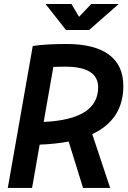

<svg xmlns="http://www.w3.org/2000/svg" viewBox="-20 -918 626 938"><path d="M18.1 0 140.1 -693.4Q204.6 -703.1 305.2 -703.1Q441.9 -703.1 512.2 -651.1Q582.5 -599.1 582.5 -497.6Q582.5 -334 430.7 -262.7L518.1 0H385.7L315.4 -226.6Q252 -214.4 173.8 -211.4L136.7 0ZM193.4 -322.3Q459.5 -334.5 459.5 -491.2Q459.5 -592.3 298.8 -592.3Q268.6 -592.3 240.7 -591.3ZM302.2 -771.5 202.6 -898.4H329.1L366.2 -835.9L425.8 -898.4H560.1L415.5 -771.5Z"/></svg>

Font: Cascadia Mono NF SemiBold
Style: Italic
Weight: 600
Italic angle: -10°
Monospace: yes
Designer: Aaron Bell
Foundry: Saja Typeworks
Version: Version 2404.023; ttfautohint (v1.8.4)